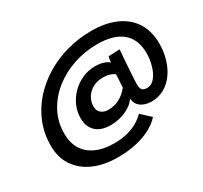

<svg xmlns="http://www.w3.org/2000/svg" viewBox="-155 -964 1271 1201"><g transform="rotate(-30 480.0 -363.5)"><path d="M379 20.5Q280.5 20.5 206.2 -12Q132 -44.5 90.8 -105.8Q49.5 -167 49.5 -253Q49.5 -339 80 -414.8Q110.5 -490.5 165 -551.8Q219.5 -613 292 -657Q364.5 -701 449.8 -724.8Q535 -748.5 626 -748.5Q728.5 -748.5 802.8 -715.8Q877 -683 917.2 -620.2Q957.5 -557.5 957.5 -467.5Q957.5 -409.5 942.2 -357Q927 -304.5 898 -264Q869 -223.5 827.8 -200Q786.5 -176.5 735 -176.5Q689.5 -176.5 658.8 -198.8Q628 -221 627 -261.5Q601 -221.5 549.2 -199Q497.5 -176.5 440.5 -176.5Q370 -176.5 333.5 -211.8Q297 -247 297 -307Q297 -355 316.2 -398Q335.5 -441 369 -474Q402.5 -507 445.5 -526Q488.5 -545 536 -545Q574 -545 599.2 -535.8Q624.5 -526.5 636 -515Q636.5 -524.5 638.5 -536.8Q640.5 -549 642 -556Q651 -556.5 666.5 -557.2Q682 -558 698 -558.8Q714 -559.5 724 -560Q721 -524.5 718.2 -485Q715.5 -445.5 713 -409.5Q710.5 -373.5 709.2 -348.5Q708 -323.5 708 -317Q708 -288 718 -276Q728 -264 752.5 -264Q778 -264 797.5 -281.2Q817 -298.5 830.5 -326.5Q844 -354.5 851.2 -387.8Q858.5 -421 858.5 -453.5Q858.5 -555 797 -606.5Q735.5 -658 617.5 -658Q529 -658 447 -630.5Q365 -603 300.5 -552Q236 -501 198.2 -430.5Q160.5 -360 160.5 -274.5Q160.5 -209 189 -162.8Q217.5 -116.5 271.5 -91.8Q325.5 -67 401.5 -67Q458 -67 501 -78.8Q544 -90.5 575 -109.5Q606 -128.5 627 -150.5L693 -89Q666 -57.5 620.8 -32.8Q575.5 -8 514.8 6.2Q454 20.5 379 20.5ZM474.5 -267Q522 -267 559.2 -288.2Q596.5 -309.5 621.5 -342.5L627 -435Q615.5 -445.5 594.2 -452.5Q573 -459.5 545 -459.5Q501.5 -459.5 469.8 -441.5Q438 -423.5 420.8 -394.2Q403.5 -365 403.5 -331Q403.5 -300 423.8 -283.5Q444 -267 474.5 -267Z"/></g></svg>

Font: Grandstander Thin Medium
Style: Italic
Weight: 500
Italic angle: -15°
Version: Version 1.200